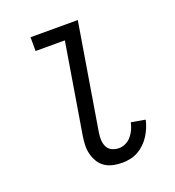

<svg xmlns="http://www.w3.org/2000/svg" viewBox="-135 -841 869 955"><g transform="rotate(-20 300.0 -363.5)"><path d="M350 8Q326 8 302.5 3Q279 -2 260 -14.5Q241 -27 229 -46.5Q217 -66 211 -88.5Q205 -111 205.5 -135Q206 -159 210 -184L289 -662H134V-735H384L291 -172Q288 -152 289 -133Q290 -114 298 -98Q306 -82 323 -74Q340 -66 360 -66Q378 -66 395.5 -74.5Q413 -83 425.5 -98Q438 -113 446 -130.5Q454 -148 458 -167L532 -154Q528 -134 519.5 -113.5Q511 -93 499 -74Q487 -55 470.5 -39Q454 -23 434.5 -12Q415 -1 393 3.5Q371 8 350 8Z"/></g></svg>

Font: Iosevka HT Extended
Style: Italic
Weight: 400
Width: 7
Italic angle: -9°
Monospace: yes
Designer: Belleve Invis
Foundry: Belleve Invis
Version: Version 32.3.0; ttfautohint (v1.8.4)